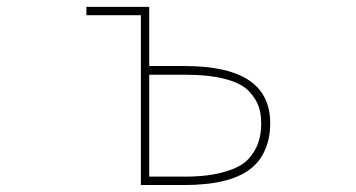

<svg xmlns="http://www.w3.org/2000/svg" viewBox="-20 -564 1040 561"><path d="M391.6 -23.4V-519.5H232.4V-543.9H416V-371.1H518.6Q645.5 -371.1 708 -329.1Q738.3 -308.6 753.9 -277.3Q769.5 -246.1 769.5 -204.1Q769.5 -159.2 753.9 -125Q739.3 -90.8 709 -68.4Q648.4 -23.4 518.6 -23.4ZM416 -47.9H518.6Q590.8 -47.9 637.7 -62.5Q685.5 -76.2 707 -100.6Q727.5 -124 735.4 -149.4Q743.2 -172.9 743.2 -204.1Q743.2 -231.4 735.8 -252.9Q728.5 -274.4 708 -296.9Q686.5 -320.3 638.7 -333Q590.8 -345.7 518.6 -345.7H416Z"/></svg>

Font: Mgen+ 1m thin
Style: Regular
Weight: 100
Designer: [Source Han Sans]
Ryoko NISHIZUKA  (kana & ideographs); Paul D. Hunt (Latin, Greek & Cyrillic); Wenlong ZHANG  (bopomofo
Version: Version 1.059.20150602